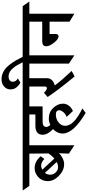

<svg xmlns="http://www.w3.org/2000/svg" viewBox="584 -1655 1138 2506"><g transform="rotate(-90 1153.0 -402.0)"><path d="M510 -588V0L401 -72L406 -201Q384 -176 343.5 -155Q303 -134 263 -134Q182 -134 112 -201.5Q42 -269 42 -346.5Q42 -424 94.5 -471.5Q147 -519 210 -519Q299 -519 367 -440L331 -392Q289 -434 244 -434Q218 -434 191 -419L337 -261Q371 -290 403 -337L401 -588H-20L-80 -675H609L669 -588ZM292 -231 149 -385Q126 -355 126 -314Q126 -273 156.5 -243Q187 -213 223 -213Q259 -213 292 -231Z M967 -197Q967 -242 910 -242Q853 -242 808.5 -207Q764 -172 764 -119Q764 -6 991 104L933 147Q663 -12 663 -154Q663 -224 721 -279Q647 -350 647 -415Q647 -461 677 -485Q707 -509 762 -509H912V-588H579L519 -675H1119L1179 -588H1017V-415H820Q749 -415 749 -367Q749 -341 776 -314Q818 -334 859 -334Q943 -334 998 -275.5Q1053 -217 1053 -148Q1053 -110 1029 -75.5Q1005 -41 957 -19L880 -101Q922 -118 944.5 -146.5Q967 -175 967 -197Z M1385 -588V-355Q1385 -320 1361 -294Q1337 -268 1291 -256Q1347 -177 1480 -36L1408 3Q1232 -210 1140 -349L1194 -397Q1234 -359 1254 -359Q1277 -359 1277 -387V-588H1079L1019 -675H1517L1576 -588Z M1684 -588V0L1576 -71V-588H1468L1407 -675H1593Q1555 -753 1525.5 -790Q1496 -827 1467.5 -843Q1439 -859 1408 -859Q1377 -859 1358 -844.5Q1339 -830 1339 -805Q1339 -761 1383 -738L1327 -705Q1295 -721 1267 -754Q1239 -787 1239 -835.5Q1239 -884 1277 -917.5Q1315 -951 1371 -951Q1427 -951 1474.5 -924Q1522 -897 1559 -849Q1596 -801 1618 -763Q1640 -725 1664 -675H1792L1852 -588Z M2123 -324H1962V-242Q1962 -227 1954 -217Q1946 -207 1931 -207Q1895 -207 1848.5 -266Q1802 -325 1802 -368Q1802 -420 1869 -420H2123V-588H1743L1683 -675H2326L2386 -588H2227V0L2123 -64Z"/></g></svg>

Font: Halant SemiBold
Style: Regular
Weight: 600
Designer: Hitesh Malaviya (Devanagari), Satya Rajpurohit (Latin)
Foundry: Indian Type Foundry
Version: Version 1.101;PS 1.0;hotconv 1.0.78;makeotf.lib2.5.61930; tt